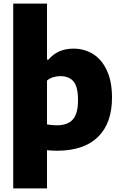

<svg xmlns="http://www.w3.org/2000/svg" viewBox="-20 -828 673 1068"><path d="M53.5 -808H241.5V-496.5H250Q274 -526 309 -541.8Q344 -557.5 389 -557.5Q448.5 -557.5 497 -527.8Q545.5 -498 574.2 -436.8Q603 -375.5 603 -285Q603 -142 524.5 -65.8Q446 10.5 296 10.5Q274.5 10.5 241.5 7.5V220H53.5ZM414 -270.5Q414 -345 389 -374.8Q364 -404.5 315.5 -404.5Q294.5 -404.5 275 -398.2Q255.5 -392 241.5 -380V-136Q271.5 -131 295.5 -131Q356.5 -131 385.2 -163.5Q414 -196 414 -270.5Z"/></svg>

Font: Encode Sans ExtraBold
Style: Regular
Weight: 800
Designer: Multiple Designers
Foundry: Impallari Type
Version: Version 2.000